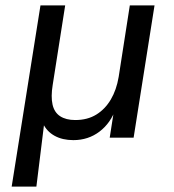

<svg xmlns="http://www.w3.org/2000/svg" viewBox="-20 -507 640 707"><path d="M23 180 129 -487H220L174 -194Q167 -151 173.5 -122Q180 -93 201.5 -79Q223 -65 257 -65Q302 -65 334.5 -85Q367 -105 388 -140.5Q409 -176 417 -224L458 -487H549L472 0H384L401 -109H407Q388 -54 346.5 -22.5Q305 9 250 9Q210 9 181 -7Q152 -23 138 -53L143 -55L114 180Z"/></svg>

Font: Nunito Sans 12pt Medium
Style: Italic
Weight: 500
Italic angle: -9°
Designer: Vernon Adams
Foundry: Vernon Adams
Version: Version 3.101;gftools[0.9.27]